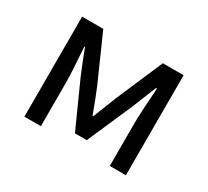

<svg xmlns="http://www.w3.org/2000/svg" viewBox="-111 -711 963 888"><g transform="rotate(30 370.5 -267.0)"><path d="M99 -534H212L320 -290Q340 -243 370 -161H374L425 -290L530 -534H641V0H555V-230Q555 -279 565 -419H560L508 -290L403 -50H340L232 -290Q202 -361 181 -419H177Q187 -282 187 -230V0H99Z"/></g></svg>

Font: Nebula Sans Medium
Style: Regular
Weight: 500
Designer: Paul D. Hunt for Adobe (as Source Sans)
Foundry: Nebula Entertainment & Broadcasting LLC
Version: Version 1.010